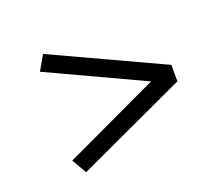

<svg xmlns="http://www.w3.org/2000/svg" viewBox="-87 -614 836 723"><g transform="rotate(-20 331.5 -252.0)"><path d="M145 -15 111 -74 548 -279 549 -226 111 -430 145 -489 585 -285V-219Z"/></g></svg>

Font: Lexend Mega Light
Style: Regular
Weight: 300
Version: Version 1.007